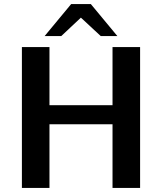

<svg xmlns="http://www.w3.org/2000/svg" viewBox="-20 -927 808 947"><path d="M200 -749 331 -907H428L559 -749H477L379 -840L282 -749ZM88 0V-695H224V-408H535V-695H671V0H535V-314H224V0Z"/></svg>

Font: Coval
Style: Bold
Weight: 700
Foundry: Context Ltd
Version: Version 001.000